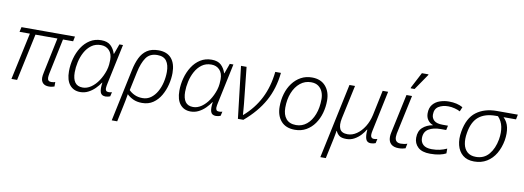

<svg xmlns="http://www.w3.org/2000/svg" viewBox="-72 -1238 5290 1937"><g transform="rotate(10 2573.0 -270.0)"><path d="M437 10Q397 10 376 -10.5Q355 -31 355 -68Q355 -86 363 -124L438 -482H213L110 0H52L156 -482H50L61 -532H609L599 -482H495L419 -120Q414 -94 414 -78Q414 -39 452 -39Q465 -39 475.5 -41Q486 -43 493 -46V0Q482 4 467.5 7Q453 10 437 10Z M757 10Q689 10 649.5 -38Q610 -86 610 -177Q610 -243 627.5 -308Q645 -373 679 -426Q713 -479 763 -510.5Q813 -542 878 -542Q941 -542 975 -510Q1009 -478 1024 -429H1027L1064 -532H1101L1015 -126Q1012 -111 1009.5 -98Q1007 -85 1007 -74Q1007 -58 1014 -48.5Q1021 -39 1040 -39Q1047 -39 1056 -40Q1065 -41 1074 -44L1064 0Q1056 4 1042 7Q1028 10 1017 10Q975 10 963.5 -23Q952 -56 962 -122H959Q938 -90 907.5 -59.5Q877 -29 839 -9.5Q801 10 757 10ZM774 -39Q818 -39 859.5 -67.5Q901 -96 933.5 -145Q966 -194 985 -253Q995 -286 997.5 -315Q1000 -344 1000 -363Q1000 -425 967.5 -459Q935 -493 883 -493Q826 -493 785.5 -463Q745 -433 719 -385Q693 -337 681 -282Q669 -227 669 -177Q669 -110 694.5 -74.5Q720 -39 774 -39Z M1234 -299Q1249 -372 1275.5 -426.5Q1302 -481 1347.5 -511.5Q1393 -542 1464 -542Q1552 -542 1597 -489.5Q1642 -437 1642 -340Q1642 -283 1627 -222Q1612 -161 1581.5 -108Q1551 -55 1503.5 -22.5Q1456 10 1391 10Q1338 10 1299.5 -8Q1261 -26 1235 -52Q1224 16 1210 80L1177 236H1121ZM1387 -39Q1435 -39 1472 -66Q1509 -93 1534 -137Q1559 -181 1571.5 -234.5Q1584 -288 1584 -341Q1584 -413 1555 -453Q1526 -493 1461 -493Q1384 -493 1346 -438.5Q1308 -384 1287 -285L1247 -96Q1270 -72 1305.5 -55.5Q1341 -39 1387 -39Z M1888 10Q1820 10 1780.5 -38Q1741 -86 1741 -177Q1741 -243 1758.5 -308Q1776 -373 1810 -426Q1844 -479 1894 -510.5Q1944 -542 2009 -542Q2072 -542 2106 -510Q2140 -478 2155 -429H2158L2195 -532H2232L2146 -126Q2143 -111 2140.5 -98Q2138 -85 2138 -74Q2138 -58 2145 -48.5Q2152 -39 2171 -39Q2178 -39 2187 -40Q2196 -41 2205 -44L2195 0Q2187 4 2173 7Q2159 10 2148 10Q2106 10 2094.5 -23Q2083 -56 2093 -122H2090Q2069 -90 2038.5 -59.5Q2008 -29 1970 -9.5Q1932 10 1888 10ZM1905 -39Q1949 -39 1990.5 -67.5Q2032 -96 2064.5 -145Q2097 -194 2116 -253Q2126 -286 2128.5 -315Q2131 -344 2131 -363Q2131 -425 2098.5 -459Q2066 -493 2014 -493Q1957 -493 1916.5 -463Q1876 -433 1850 -385Q1824 -337 1812 -282Q1800 -227 1800 -177Q1800 -110 1825.5 -74.5Q1851 -39 1905 -39Z M2372 0 2310 -532H2367L2406 -160Q2408 -134 2411 -101.5Q2414 -69 2415 -48H2418Q2523 -139 2584 -258.5Q2645 -378 2661 -532H2719Q2702 -368 2631 -240Q2560 -112 2428 0Z M2956 9Q2863 9 2814 -47Q2765 -103 2765 -195Q2765 -265 2783.5 -327.5Q2802 -390 2838 -438Q2874 -486 2924 -513.5Q2974 -541 3037 -541Q3127 -541 3176.5 -484.5Q3226 -428 3226 -337Q3226 -271 3208.5 -209Q3191 -147 3156.5 -98Q3122 -49 3071.5 -20Q3021 9 2956 9ZM2960 -40Q3021 -40 3068 -78.5Q3115 -117 3141.5 -185.5Q3168 -254 3168 -343Q3168 -383 3154 -416.5Q3140 -450 3111 -471Q3082 -492 3036 -492Q2973 -492 2925 -453Q2877 -414 2850 -347Q2823 -280 2823 -194Q2823 -122 2857.5 -81Q2892 -40 2960 -40Z M3258 236 3421 -532H3478L3404 -188Q3389 -116 3408 -77.5Q3427 -39 3488 -39Q3536 -39 3580.5 -69.5Q3625 -100 3658.5 -153.5Q3692 -207 3707 -275L3761 -532H3817L3730 -119Q3720 -73 3728 -56Q3736 -39 3758 -39Q3767 -39 3776 -40.5Q3785 -42 3793 -44L3783 0Q3775 4 3761 7Q3747 10 3734 10Q3695 10 3683 -24Q3671 -58 3677 -119H3673Q3657 -91 3629.5 -61Q3602 -31 3565 -10.5Q3528 10 3483 10Q3434 10 3411 -7.5Q3388 -25 3376 -53H3373Q3371 -38 3367 -17Q3363 4 3358 30L3314 236Z M4018 10Q3968 10 3941 -15Q3914 -40 3914 -87Q3914 -107 3919 -130L4005 -532H4062L3976 -131Q3973 -114 3973 -98Q3973 -39 4033 -39Q4069 -39 4099 -50L4089 -1Q4075 4 4057.5 7Q4040 10 4018 10ZM4035 -606 4036 -615 4120 -776H4188L4186 -768L4075 -606Z M4342 10Q4258 10 4217 -28.5Q4176 -67 4176 -125Q4176 -193 4216.5 -230Q4257 -267 4320 -278V-280Q4287 -292 4267 -320Q4247 -348 4247 -388Q4247 -444 4275 -478Q4303 -512 4347.5 -527Q4392 -542 4439 -542Q4524 -542 4582 -509L4563 -463Q4542 -475 4508 -484Q4474 -493 4441 -493Q4383 -493 4342.5 -468Q4302 -443 4302 -385Q4302 -348 4328.5 -324Q4355 -300 4416 -300H4471L4461 -254H4406Q4329 -254 4281.5 -225Q4234 -196 4234 -132Q4234 -90 4262.5 -64Q4291 -38 4350 -38Q4396 -38 4432.5 -46.5Q4469 -55 4504 -71V-22Q4479 -8 4438 1Q4397 10 4342 10Z M4792 10Q4720 10 4676 -26.5Q4632 -63 4616 -125.5Q4600 -188 4614 -266Q4638 -407 4721 -469.5Q4804 -532 4931 -532H5146L5136 -482H5008Q5049 -443 5061 -385.5Q5073 -328 5061 -254Q5047 -177 5012 -117.5Q4977 -58 4921.5 -24Q4866 10 4792 10ZM4802 -39Q4885 -39 4935 -98.5Q4985 -158 5002 -253Q5014 -325 5002.5 -382.5Q4991 -440 4951 -482H4927Q4819 -482 4755 -430Q4691 -378 4672 -261Q4661 -197 4671 -147Q4681 -97 4713.5 -68Q4746 -39 4802 -39Z"/></g></svg>

Font: Noto Sans Light
Style: Italic
Weight: 300
Italic angle: -12°
Designer: Monotype Design Team
Foundry: Monotype Imaging Inc.
Version: Version 2.013; ttfautohint (v1.8.4.7-5d5b)